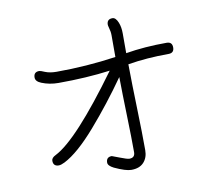

<svg xmlns="http://www.w3.org/2000/svg" viewBox="-86 -764 1171 1016"><g transform="rotate(-10 500.0 -256.0)"><path d="M540 88Q570 88 570 58Q570 -18 566.5 -136.5Q563 -255 562 -347Q472 -219 372.5 -104.5Q273 10 198 48Q178 58 166 58Q136 58 136 28Q136 12 159 1Q278 -59 518 -389Q390 -372 240 -372Q192 -372 150 -389Q120 -401 120 -422Q120 -452 150 -452Q157 -452 180 -442Q205 -432 240 -432Q401 -432 560 -455V-572Q560 -592 553 -615Q550 -626 550 -630Q550 -660 580 -660Q598 -660 610 -630Q620 -605 620 -572V-465Q721 -482 840 -482Q870 -482 870 -452Q870 -422 840 -422Q722 -422 621 -405Q622 -300 626 -166.5Q630 -33 630 58Q630 98 607 123Q584 148 540 148Q510 148 450 120Q420 105 420 88Q420 58 450 58Q452 58 490 73Q528 88 540 88Z"/></g></svg>

Font: Pecita
Style: Book
Weight: 400
Width: 7
Version: Version 4.3